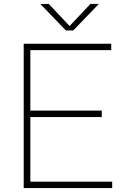

<svg xmlns="http://www.w3.org/2000/svg" viewBox="-20 -964 640 984"><path d="M101.5 0V-740H550V-707H135.5V-397H501.5V-364H135.5V-33H555V0ZM317.5 -808 186.5 -944H230L336.5 -830.5L443.5 -944H486.5L355.5 -808Z"/></svg>

Font: Encode Sans SemiExpanded SemiExpanded Thin
Style: Regular
Weight: 100
Width: 6
Designer: Multiple Designers
Foundry: Impallari Type
Version: Version 3.000; ttfautohint (v1.8.3) -l 8 -r 50 -G 200 -x 14 